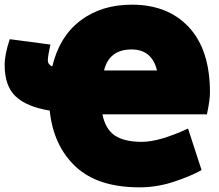

<svg xmlns="http://www.w3.org/2000/svg" viewBox="-40 -758 940 823"><path d="M847 -268H399Q412 -204 452.5 -177Q493 -150 568 -150Q643 -150 766 -207L824 -29Q778 -3 705.5 21Q633 45 558 45Q379 45 284 -44Q189 -133 173 -284Q75 -300 27.5 -344.5Q-20 -389 -20 -479Q-20 -526 2 -590L176 -567Q165 -517 165 -499Q165 -482 184 -473Q215 -602 305 -670Q395 -738 525 -738Q680 -738 770 -641Q860 -544 860 -361Q860 -329 847 -268ZM406 -456H633Q611 -546 524 -546Q428 -546 406 -456Z"/></svg>

Font: Repo
Style: ExtraBlack
Weight: 1000
Designer: Stefan Peev
Foundry: Context Ltd
Version: Version 001.000